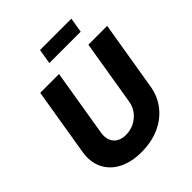

<svg xmlns="http://www.w3.org/2000/svg" viewBox="-249 -1080 1245 1245"><g transform="rotate(-45 373.0 -458.0)"><path d="M325.2 9.3Q231.4 9.3 165.8 -25.1Q100.1 -59.6 70.8 -121.3Q41.5 -183.1 55.2 -264.2L131.8 -727.5H304.2L228 -267.1Q221.7 -229 232.7 -200.4Q243.7 -171.9 269.3 -156.5Q294.9 -141.1 332.5 -141.1Q374.5 -141.1 410.2 -159.4Q445.8 -177.7 469.2 -208.7Q492.7 -239.7 499 -278.3L573.2 -727.5H745.6L667 -252.9Q653.8 -171.9 606.7 -112.8Q559.6 -53.7 487.3 -22.2Q415 9.3 325.2 9.3ZM614.7 -924.8 597.7 -822.3H310.1L327.1 -924.8Z"/></g></svg>

Font: Inter ExtraBold
Style: Italic
Weight: 800
Italic angle: -9.3988°
Designer: Rasmus Andersson
Foundry: rsms
Version: Version 4.001;git-66647c0bb